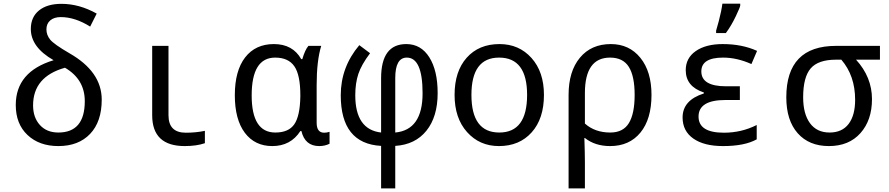

<svg xmlns="http://www.w3.org/2000/svg" viewBox="-20 -786 4841 1046"><path d="M272 -458Q147.9 -528.8 147.9 -627.9Q147.9 -692.9 192.4 -729Q236.8 -765.1 314.9 -765.1Q412.1 -765.1 506.8 -711.9L471.2 -641.1Q388.7 -692.9 311 -692.9Q274.9 -692.9 253.9 -675Q232.9 -657.2 232.9 -626Q232.9 -595.2 253.4 -570.1Q273.9 -544.9 357.9 -496.1Q534.2 -395.5 534.2 -243.2Q534.2 -123 470.9 -56.6Q407.7 9.8 297.9 9.8Q193.8 9.8 129.9 -50.5Q65.9 -110.8 65.9 -213.9Q65.9 -395.5 272 -458ZM334 -417Q160.2 -368.2 160.2 -211.9Q160.2 -146 197.3 -105Q234.4 -64 297.9 -64Q441.9 -64 441.9 -234.9Q441.9 -354 334 -417Z M897.9 -536.1V-158.2Q897.9 -63 992.2 -63Q1046.9 -63 1096.2 -73.2V-5.9Q1050.8 9.8 986.3 9.8Q809.1 9.8 809.1 -158.2V-536.1Z M1621.1 -463.9H1627Q1641.6 -514.2 1660.2 -536.1H1730Q1705.1 -455.1 1705.1 -321.8V-117.2Q1705.1 -63 1746.1 -63Q1760.3 -63 1775.4 -67.9V-2.9Q1750 9.8 1719.2 9.8Q1641.6 9.8 1622.1 -71.8H1616.2Q1563.5 9.8 1463.4 9.8Q1368.2 9.8 1313.7 -62.7Q1259.3 -135.3 1259.3 -267.1Q1259.3 -400.4 1315.4 -473.1Q1371.6 -545.9 1472.2 -545.9Q1574.7 -545.9 1621.1 -463.9ZM1616.2 -259.8V-267.1Q1616.2 -377.9 1583.5 -425Q1550.8 -472.2 1479 -472.2Q1351.1 -472.2 1351.1 -266.1Q1351.1 -64 1480 -64Q1552.2 -64 1583.3 -108.9Q1614.3 -153.8 1616.2 -259.8Z M2056.2 240.2V8.8Q1836.4 -3.4 1836.4 -267.1Q1836.4 -420.4 1937.5 -540L1996.1 -496.1Q1948.7 -433.1 1932.1 -382.8Q1915.5 -332.5 1915.5 -267.1Q1915.5 -80.1 2056.2 -64V-359.9Q2056.2 -545.9 2193.4 -545.9Q2273.4 -545.9 2318.8 -473.9Q2364.3 -401.9 2364.3 -278.8Q2364.3 -149.9 2303.2 -74Q2242.2 2 2133.3 8.8V240.2ZM2133.3 -64Q2282.2 -78.1 2282.2 -277.8Q2282.2 -472.2 2196.3 -472.2Q2133.3 -472.2 2133.3 -360.8Z M2698.2 9.8Q2592.8 9.8 2524.7 -66.2Q2456.5 -142.1 2456.5 -269Q2456.5 -397.5 2522.7 -471.7Q2588.9 -545.9 2701.2 -545.9Q2807.6 -545.9 2875.5 -470.2Q2943.4 -394.5 2943.4 -269Q2943.4 -139.6 2876.5 -64.9Q2809.6 9.8 2698.2 9.8ZM2700.2 -64Q2851.6 -64 2851.6 -269Q2851.6 -472.2 2699.2 -472.2Q2548.3 -472.2 2548.3 -269Q2548.3 -64 2700.2 -64Z M3166.5 -34.2H3163.6Q3166.5 50.8 3166.5 98.1V240.2H3077.6V-269Q3077.6 -397.5 3139.4 -471.7Q3201.2 -545.9 3307.6 -545.9Q3408.2 -545.9 3468.8 -470.9Q3529.3 -396 3529.3 -269Q3529.3 -137.2 3469 -63.7Q3408.7 9.8 3303.7 9.8Q3221.7 9.8 3166.5 -34.2ZM3166.5 -112.8Q3221.2 -64 3304.7 -64Q3375 -64 3406.2 -115.5Q3437.5 -167 3437.5 -269Q3437.5 -371.1 3405.8 -421.6Q3374 -472.2 3303.7 -472.2Q3166.5 -472.2 3166.5 -278.8Z M4010.7 -315.9V-241.2H3932.6Q3785.6 -241.2 3785.6 -150.9Q3785.6 -63 3923.8 -63Q4019.5 -63 4102.5 -105V-26.9Q4037.1 9.8 3918.5 9.8Q3815.4 9.8 3757.1 -31.2Q3698.7 -72.3 3698.7 -146Q3698.7 -240.2 3814.5 -276.9V-282.2Q3715.8 -314.5 3715.8 -403.8Q3715.8 -469.7 3770.5 -507.8Q3825.2 -545.9 3917.5 -545.9Q4022.9 -545.9 4104.5 -508.8L4073.7 -437Q3995.1 -472.2 3919.4 -472.2Q3800.8 -472.2 3800.8 -397Q3800.8 -315.9 3935.5 -315.9ZM3881.3 -619.1 3896 -671.4Q3910.6 -727.1 3915.5 -766.1H4012.7V-755.9Q4012.7 -748 3988.5 -697.3Q3964.4 -646.5 3934.6 -606H3881.3Z M4773.9 -536.1V-460.9H4643.6Q4730.5 -365.7 4730.5 -246.1Q4730.5 -131.3 4667.7 -60.8Q4605 9.8 4495.6 9.8Q4387.7 9.8 4325.7 -60.3Q4263.7 -130.4 4263.7 -255.9Q4263.7 -536.1 4534.7 -536.1ZM4563.5 -460.9H4534.7Q4437.5 -460.9 4396.5 -413.3Q4355.5 -365.7 4355.5 -255.9Q4355.5 -165.5 4392.8 -114.7Q4430.2 -64 4499.5 -64Q4567.4 -64 4603 -110.6Q4638.7 -157.2 4638.7 -242.2Q4638.7 -373.5 4563.5 -460.9Z"/></svg>

Font: Droid Sans Mono
Style: Regular
Weight: 400
Monospace: yes
Foundry: Ascender Corporation
Version: Version 1.00 build 112